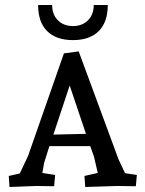

<svg xmlns="http://www.w3.org/2000/svg" viewBox="-20 -742 577 766"><path d="M526 -44 522 1Q473 0 447 0L320 4L317 -40L370 -52L355 -117L340 -159H177L156 -92L149 -52L200 -44L196 1Q152 0 124 0L18 4L15 -40L59 -50L92 -120L235 -529L294 -537L453 -106L479 -51ZM258 -401 193 -205 323 -208ZM354 -722H410Q410 -654 374 -618Q338 -582 271 -582Q204 -582 168 -618Q132 -654 132 -722H188Q188 -684 211 -661Q234 -638 271 -638Q308 -638 331 -661Q354 -684 354 -722Z"/></svg>

Font: Andada SC
Style: Regular
Weight: 400
Designer: Carolina Giovagnoli
Foundry: Carolina Giovagnoli
Version: Version 1.003